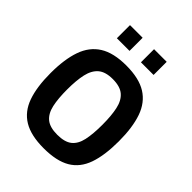

<svg xmlns="http://www.w3.org/2000/svg" viewBox="-247 -1014 1158 1158"><g transform="rotate(45 332.0 -435.5)"><path d="M331.9 11.1Q223.1 11.1 159.4 -27.3Q95.7 -65.8 68.2 -143.7Q40.7 -221.7 40.7 -339.3Q40.7 -457 68.4 -535.9Q96 -614.7 159.7 -654.7Q223.4 -694.7 331.9 -694.7Q440.8 -694.7 504.3 -655Q567.8 -615.3 595.5 -536.2Q623.1 -457 623.1 -339.3Q623.1 -219.8 595.8 -141.9Q568.4 -63.9 504.9 -26.4Q441.4 11.1 331.9 11.1ZM331.9 -104.5Q395.3 -104.5 427.5 -130.3Q459.7 -156.1 471.1 -208.3Q482.5 -260.5 482.5 -339.3Q482.5 -416.7 471 -470.1Q459.5 -523.6 427.2 -551.3Q395 -579.1 331.9 -579.1Q269.6 -579.1 237.3 -551.3Q205.1 -523.6 193.2 -470.4Q181.4 -417.3 181.4 -339.3Q181.4 -262.4 192.9 -210Q204.5 -157.6 236.7 -131Q268.9 -104.5 331.9 -104.5ZM380.3 -770.5V-882.4H488.1V-770.5ZM175.1 -770.5V-882.4H282.9V-770.5Z"/></g></svg>

Font: Cairo
Style: Regular
Weight: 400
Designer: Mohamed Gaber, Accademia di Belle Arti di Urbino
Foundry: Kief Type Foundry, Accademia di Belle Arti di Urbino
Version: Version 3.120